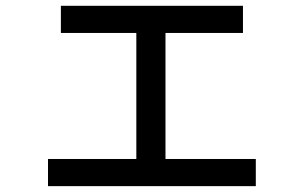

<svg xmlns="http://www.w3.org/2000/svg" viewBox="-20 -615 1039 656"><path d="M188 -595.2H810.1V-502.4H545.4V-71.8H854V21H144V-71.8H445.8V-502.4H188Z"/></svg>

Font: UDEV Gothic 35
Style: Bold
Weight: 700
Version: v2.1.0; ttfautohint (v1.8.4.7-5d5b-dirty) -l 6 -r 45 -G 200 